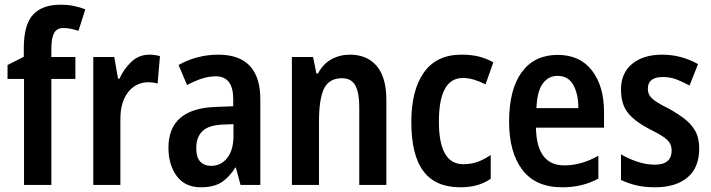

<svg xmlns="http://www.w3.org/2000/svg" viewBox="-20 -785 3018 815"><path d="M300 -450H198V0H82V-450H12V-509L81 -544V-580Q81 -681 120.5 -723Q160 -765 236 -765Q268 -765 294.5 -759.5Q321 -754 342 -745L313 -654Q298 -659 282.5 -662.5Q267 -666 249 -666Q221 -666 209.5 -644.5Q198 -623 198 -579V-543H300Z M615 -553Q624 -553 635.5 -551.5Q647 -550 659 -547L649 -430Q641 -433 629.5 -434.5Q618 -436 611 -436Q557 -436 524 -394Q491 -352 491 -280V0H376V-543H465L481 -451H487Q506 -493 538 -523Q570 -553 615 -553Z M906 -553Q1085 -553 1085 -363V0H1001L981 -74H979Q952 -31 919 -10.5Q886 10 833 10Q765 10 730 -38Q695 -86 695 -158Q695 -242 746 -285Q797 -328 895 -331L970 -334V-364Q970 -461 896 -461Q866 -461 837 -451.5Q808 -442 774 -424L738 -509Q774 -530 817.5 -541.5Q861 -553 906 -553ZM922 -256Q864 -253 838.5 -227.5Q813 -202 813 -157Q813 -117 830 -99Q847 -81 876 -81Q918 -81 944.5 -114.5Q971 -148 971 -208V-258Z M1465 -553Q1538 -553 1579 -505Q1620 -457 1620 -360V0H1505V-332Q1505 -392 1488 -422.5Q1471 -453 1432 -453Q1377 -453 1355.5 -409Q1334 -365 1334 -268V0H1219V-543H1309L1323 -473H1330Q1351 -514 1387 -533.5Q1423 -553 1465 -553Z M1934 10Q1829 10 1777.5 -58Q1726 -126 1726 -268Q1726 -402 1779.5 -477.5Q1833 -553 1939 -553Q1984 -553 2016.5 -544Q2049 -535 2074 -520L2041 -427Q2015 -440 1991.5 -447Q1968 -454 1945 -454Q1843 -454 1843 -269Q1843 -88 1946 -88Q1980 -88 2007.5 -98Q2035 -108 2063 -127V-26Q2035 -7 2003.5 1.5Q1972 10 1934 10Z M2347 -552Q2442 -552 2493 -485.5Q2544 -419 2544 -309V-243H2255Q2258 -83 2375 -83Q2448 -83 2520 -124V-27Q2453 10 2367 10Q2253 10 2197 -64.5Q2141 -139 2141 -268Q2141 -406 2195 -479Q2249 -552 2347 -552ZM2347 -463Q2308 -463 2284 -430.5Q2260 -398 2257 -326H2435Q2435 -386 2413.5 -424.5Q2392 -463 2347 -463Z M2948 -155Q2948 -73 2898 -31.5Q2848 10 2761 10Q2717 10 2682.5 2Q2648 -6 2616 -21V-130Q2646 -112 2684 -99Q2722 -86 2760 -86Q2796 -86 2813.5 -101.5Q2831 -117 2831 -145Q2831 -161 2825 -174Q2819 -187 2799.5 -201.5Q2780 -216 2739 -236Q2678 -267 2647 -304Q2616 -341 2616 -405Q2616 -475 2663.5 -514Q2711 -553 2791 -553Q2871 -553 2943 -513L2907 -422Q2879 -437 2852.5 -447.5Q2826 -458 2793 -458Q2730 -458 2730 -408Q2730 -393 2737 -380.5Q2744 -368 2764 -354.5Q2784 -341 2822 -322Q2858 -302 2886.5 -280Q2915 -258 2931.5 -228.5Q2948 -199 2948 -155Z"/></svg>

Font: Noto Sans Gurmukhi Condensed SemiBold
Style: Regular
Weight: 600
Width: 3
Designer: Jelle Bosma - Monotype Design Team
Foundry: Monotype Imaging Inc.
Version: Version 2.004; ttfautohint (v1.8.4.7-5d5b)